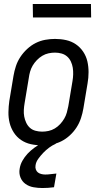

<svg xmlns="http://www.w3.org/2000/svg" viewBox="-20 -724 515 967"><path d="M191 8Q162 8 135 2Q108 -4 86 -19Q64 -34 49.5 -56.5Q35 -79 28.5 -105Q22 -131 22.5 -159.5Q23 -188 27 -216L48 -342Q52 -366 60 -390.5Q68 -415 82.5 -437Q97 -459 117 -477.5Q137 -496 160 -507.5Q183 -519 208 -523.5Q233 -528 257 -528Q286 -528 313 -522Q340 -516 362 -501Q384 -486 399 -463.5Q414 -441 420 -415Q426 -389 426 -360.5Q426 -332 421 -304L400 -178Q396 -154 388 -129.5Q380 -105 366 -83Q352 -61 332 -42.5Q312 -24 289 -12.5Q266 -1 240.5 3.5Q215 8 191 8ZM192 -61Q208 -61 224.5 -64.5Q241 -68 256 -77Q271 -86 283 -99Q295 -112 303.5 -126.5Q312 -141 316.5 -157Q321 -173 324 -189L345 -315Q348 -332 348.5 -349.5Q349 -367 346.5 -383Q344 -399 337 -414Q330 -429 318 -439.5Q306 -450 290 -454.5Q274 -459 257 -459Q241 -459 224.5 -455.5Q208 -452 193 -443Q178 -434 165.5 -421Q153 -408 144.5 -393.5Q136 -379 131.5 -363Q127 -347 125 -331L104 -205Q101 -188 100 -170.5Q99 -153 102 -137Q105 -121 112 -106Q119 -91 130.5 -80.5Q142 -70 158.5 -65.5Q175 -61 192 -61ZM194 223Q171 223 148.5 219Q126 215 108.5 202.5Q91 190 83 169.5Q75 149 79 126Q82 105 93 85.5Q104 66 119 50Q134 34 152.5 20.5Q171 7 190 -3L201 -8H262L261 0Q243 8 227.5 19.5Q212 31 198.5 45Q185 59 173 75.5Q161 92 159 109Q157 120 160.5 129.5Q164 139 171 144.5Q178 150 188 152.5Q198 155 208 155Q222 155 236 153Q250 151 264 150L252 219Q237 221 222.5 222Q208 223 194 223ZM146 -636 145 -704H438L439 -636Z"/></svg>

Font: Iosevka QP
Style: Italic
Weight: 400
Italic angle: -9°
Designer: Belleve Invis
Foundry: Belleve Invis
Version: Version 20.0.0; ttfautohint (v1.8.4)